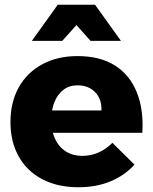

<svg xmlns="http://www.w3.org/2000/svg" viewBox="-20 -782 643 808"><path d="M407 -317Q408 -350 395.5 -373.5Q383 -397 360 -410Q337 -423 307 -423Q272 -423 247.5 -404.5Q223 -386 209.5 -353.5Q196 -321 196 -278Q196 -231 212 -197Q228 -163 257.5 -144.5Q287 -126 326 -126Q398 -126 453 -181L546 -89Q505 -44 445.5 -19Q386 6 310 6Q222 6 157.5 -28Q93 -62 58.5 -124Q24 -186 24 -268Q24 -352 59 -414.5Q94 -477 158 -511.5Q222 -546 306 -546Q401 -546 463.5 -506.5Q526 -467 555.5 -394Q585 -321 579 -223H171V-317ZM223 -762H380L489 -610H361L256 -728H348L242 -610H114Z"/></svg>

Font: Alexandria
Style: Bold
Weight: 700
Designer: Mohamed Gaber
Foundry: Kief Type Foundry
Version: Version 5.100